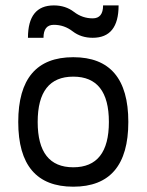

<svg xmlns="http://www.w3.org/2000/svg" viewBox="-20 -704 553 724"><path d="M48.8 -244.1Q48.8 -488.3 256.3 -488.3Q463.9 -488.3 463.9 -244.1Q463.9 0 256.3 0Q48.8 0 48.8 -244.1ZM390.6 -244.1Q390.6 -415 256.3 -415Q122.1 -415 122.1 -244.1Q122.1 -73.2 256.3 -73.2Q390.6 -73.2 390.6 -244.1ZM85.4 -561.5Q85.4 -683.6 183.1 -683.6Q227.1 -683.6 258.8 -659.2Q290.5 -634.8 329.6 -634.8Q368.7 -634.8 368.7 -683.6H427.2Q427.2 -561.5 329.6 -561.5Q285.6 -561.5 253.9 -585.9Q222.2 -610.4 183.1 -610.4Q144 -610.4 144 -561.5Z"/></svg>

Font: Sanitrixie
Style: Regular
Weight: 400
Designer: Jayvee D. Enaguas (Grand Chaos)
Version: Version 1.1 - 6/9/2013